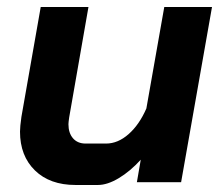

<svg xmlns="http://www.w3.org/2000/svg" viewBox="-20 -519 638 547"><path d="M37 -144Q37 -158 41 -186L96 -499H232L177 -184Q175 -170 175 -165Q175 -140 188 -125Q201 -110 224 -110H282Q316 -110 346.5 -137Q377 -164 397 -210L448 -499H584L496 0H370L381 -64Q351 -31 318.5 -11.5Q286 8 259 8H195Q122 8 79.5 -33.5Q37 -75 37 -144Z"/></svg>

Font: Bai Jamjuree
Style: Bold Italic
Weight: 700
Italic angle: -10°
Designer: Katatrad Aksorn Co.,Ltd.
Foundry: Cadson Demak Co.,Ltd.
Version: Version 1.000; ttfautohint (v1.6)